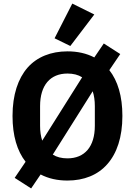

<svg xmlns="http://www.w3.org/2000/svg" viewBox="-20 -997 754 1073"><path d="M357 12C301 12 251 1 207 -22L154 56L62 -3L123 -93C76 -153 50 -238 50 -349C50 -468 81 -558 134 -619C187 -679 265 -710 357 -710C413 -710 463 -699 507 -676L560 -754L652 -695L591 -605C638 -545 664 -460 664 -349C664 -230 633 -140 580 -80C527 -19 449 12 357 12ZM204 -294C204 -263 208 -235 216 -211L439 -565C417 -579 390 -586 357 -586C261 -586 204 -521 204 -404ZM510 -404C510 -435 506 -463 498 -487L275 -133C297 -119 324 -112 357 -112C453 -112 510 -177 510 -294ZM373 -740 285 -783 384 -977 507 -916Z"/></svg>

Font: Plexus Sans Bold
Style: Regular
Weight: 700
Version: Version 2.001;PS 002.001;hotconv 1.0.70;makeotf.lib2.5.58329